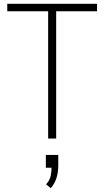

<svg xmlns="http://www.w3.org/2000/svg" viewBox="-20 -725 546 1005"><path d="M232 0V-666H18V-705H488V-666H274V0ZM246 260 221 240Q239 221 244.5 199Q250 177 250 145L256 153H220V86H285V140Q285 176 276 205.5Q267 235 246 260Z"/></svg>

Font: Nunito Sans 10pt Condensed ExtraLight
Style: Regular
Weight: 250
Width: 3
Designer: Vernon Adams
Foundry: Vernon Adams
Version: Version 3.101;gftools[0.9.27]